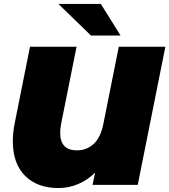

<svg xmlns="http://www.w3.org/2000/svg" viewBox="-20 -937 858 973"><path d="M818 -700 678 0H449L462 -62Q423 -24 375.5 -4Q328 16 277 16Q169 16 107 -46Q45 -108 45 -221Q45 -266 55 -315L132 -700H368L290 -311Q285 -283 285 -264Q285 -175 370 -175Q419 -175 454.5 -207.5Q490 -240 504 -310L582 -700ZM276 -917H491L591 -757H441Z"/></svg>

Font: Montserrat Alternates Black
Style: Italic
Weight: 900
Italic angle: -11.3°
Designer: Julieta Ulanovsky
Foundry: Julieta Ulanovsky
Version: Version 7.200